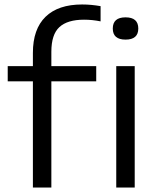

<svg xmlns="http://www.w3.org/2000/svg" viewBox="-20 -838 710 858"><path d="M127 0V-474.5H14.5V-542.5H127V-601.5Q127 -708 183.5 -763Q240 -818 347 -818Q368.5 -818 389 -816Q409.5 -814 429.5 -810.5V-742.5Q392.5 -750 355.5 -750Q281.5 -750 245.5 -717Q209.5 -684 209.5 -606.5V-542.5H410V-474.5H209.5V0ZM499.5 0V-542.5H582V0ZM541 -661Q484 -661 484 -710.5Q484 -760.5 541 -760.5Q598 -760.5 598 -710.5Q598 -661 541 -661Z"/></svg>

Font: Encode Sans Expanded
Style: Regular
Weight: 400
Width: 7
Designer: Multiple Designers
Foundry: Impallari Type
Version: Version 3.000; ttfautohint (v1.8.3) -l 8 -r 50 -G 200 -x 14 